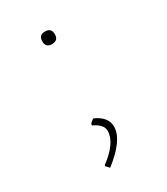

<svg xmlns="http://www.w3.org/2000/svg" viewBox="-116 -372 461 529"><g transform="rotate(-30 115.0 -107.5)"><path d="M91 -295Q91 -315 111 -315Q131 -315 131 -295Q131 -275 111 -275Q91 -275 91 -295ZM107 -41Q145 -24 145 7Q145 49 79 100L69 89L70 86Q124 46 124 8Q124 -12 94 -26V-30Q99 -37 107 -41Z"/></g></svg>

Font: Alegreya Sans SC Thin
Style: Regular
Weight: 100
Designer: Juan Pablo del Peral
Foundry: Huerta Tipografica
Version: Version 2.007